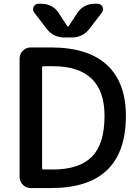

<svg xmlns="http://www.w3.org/2000/svg" viewBox="-20 -1001 710 1000"><path d="M524.4 -397.5Q524.4 -656.2 254.9 -656.2H207Q199.2 -656.2 199.2 -648.4V-125Q199.2 -118.2 207 -118.2H254.9Q392.6 -118.2 458.5 -184.6Q524.4 -251 524.4 -397.5ZM635.7 -397.5Q635.7 -21.5 245.1 -21.5H139.6Q116.2 -21.5 99.1 -38.6Q82 -55.7 82 -79.1V-696.3Q82 -719.7 99.1 -736.8Q116.2 -753.9 139.6 -753.9H245.1Q438.5 -753.9 537.1 -662.6Q635.7 -571.3 635.7 -397.5ZM330.1 -865.2Q331.1 -863.3 334 -863.3Q336.9 -863.3 337.9 -865.2L382.8 -933.6Q397.5 -956.1 420.9 -968.8Q444.3 -981.4 471.7 -981.4H488.3Q505.9 -981.4 513.7 -965.8Q516.6 -959 516.6 -952.1Q516.6 -943.4 510.7 -935.5L446.3 -851.6Q411.1 -805.7 353.5 -805.7H315.4Q257.8 -805.7 222.7 -851.6L158.2 -935.5Q152.3 -943.4 152.3 -952.1Q152.3 -959 155.3 -965.8Q163.1 -981.4 180.7 -981.4H197.3Q224.6 -981.4 248 -968.8Q271.5 -956.1 286.1 -932.6Z"/></svg>

Font: Gen Jyuu Gothic P Medium
Style: Regular
Weight: 500
Designer: [Source Han Sans]
Ryoko NISHIZUKA  (kana & ideographs); Paul D. Hunt (Latin, Greek & Cyrillic); Wenlong ZHANG  (bopomofo
Version: Version 1.002.20150607